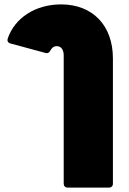

<svg xmlns="http://www.w3.org/2000/svg" viewBox="-20 -626 588 874"><path d="M476 228C487 228 494 221 494 210V-360C494 -510 402 -606 258 -606C142 -606 47 -545 15 -450C12 -440 16 -431 28 -428L187 -385C198 -382 204 -386 210 -397C217 -410 226 -416 238 -416C258 -416 270 -400 270 -374V210C270 221 277 228 288 228Z"/></svg>

Font: LINE Seed Sans TH Heavy
Style: Regular
Weight: 900
Designer: Dalton Maag Ltd | Thai characters by Cadson Demak Co.,Ltd.
Foundry: Dalton Maag Ltd
Version: Version 1.003